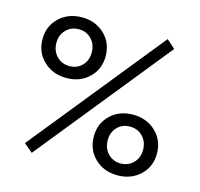

<svg xmlns="http://www.w3.org/2000/svg" viewBox="-94 -719 860 827"><g transform="rotate(15 336.0 -305.5)"><path d="M116 7 77 -26 555 -618 593 -584ZM34 -479Q34 -537 74 -575Q114 -613 175 -613Q236 -613 276 -574.5Q316 -536 316 -477Q316 -419 276.5 -381Q237 -343 176 -343Q115 -343 74.5 -381.5Q34 -420 34 -479ZM176 -396Q210 -396 232 -419Q254 -442 254 -477Q254 -513 231.5 -536.5Q209 -560 175 -560Q141 -560 118.5 -537Q96 -514 96 -479Q96 -443 118.5 -419.5Q141 -396 176 -396ZM638 -129Q638 -71 598 -33Q558 5 497 5Q436 5 396 -33.5Q356 -72 356 -131Q356 -189 395.5 -227Q435 -265 496 -265Q557 -265 597.5 -226.5Q638 -188 638 -129ZM496 -212Q462 -212 440 -189Q418 -166 418 -131Q418 -95 440.5 -71.5Q463 -48 497 -48Q531 -48 553.5 -71Q576 -94 576 -129Q576 -165 553.5 -188.5Q531 -212 496 -212Z"/></g></svg>

Font: EauTestText Medium
Style: Regular
Weight: 500
Designer: Christian Thalmann (Catharsis Fonts)
Version: Version 0.001;PS 000.001;hotconv 1.0.88;makeotf.lib2.5.64775